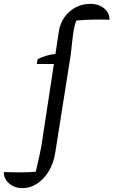

<svg xmlns="http://www.w3.org/2000/svg" viewBox="-144 -766 586 993"><path d="M-29 207Q-56 207 -78 195.5Q-100 184 -112.5 165Q-125 146 -124 124Q-88 125 -44.5 125.5Q-1 126 41 122Q48 92 53 70Q58 48 62.5 27.5Q67 7 71 -17L161 -607Q168 -647 190.5 -678.5Q213 -710 247.5 -728Q282 -746 323 -746Q352 -746 374.5 -735.5Q397 -725 410 -706.5Q423 -688 422 -664Q333 -667 251 -660Q245 -645 241.5 -630.5Q238 -616 235 -597.5Q232 -579 229.5 -552Q227 -525 222 -484L142 22Q134 76 109.5 117.5Q85 159 49 183Q13 207 -29 207ZM176 -435H46L51 -460Q72 -471 96 -478Q120 -485 147 -488H182Z"/></svg>

Font: Piazzolla Thin Medium
Style: Italic
Weight: 500
Italic angle: -11.3°
Version: Version 2.005